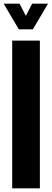

<svg xmlns="http://www.w3.org/2000/svg" viewBox="-26 -1020 280 1040"><path d="M40 0V-800H190V0ZM-6 -1000H80L114 -934L148 -1000H234L152 -861H76Z"/></svg>

Font: Big Shoulders Display Black
Style: Regular
Weight: 900
Designer: Patric King
Foundry: XO Type Co
Version: Version 1.000; ttfautohint (v1.8.2)